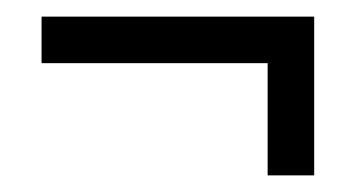

<svg xmlns="http://www.w3.org/2000/svg" viewBox="-20 -398 428 231"><path d="M302 -322V-187H358V-378H30V-322Z"/></svg>

Font: VL Bebas Neue Regular
Style: Regular
Weight: 400
Designer: Ryoichi Tsunekawa
Foundry: Ryoichi Tsunekawa
Version: Version 001.003